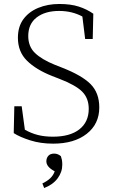

<svg xmlns="http://www.w3.org/2000/svg" viewBox="-20 -708 573 965"><path d="M247 14Q184 14 132 -2.5Q80 -19 49 -39L52 -174H89L105 -56Q137 -38 170.5 -29.5Q204 -21 246 -21Q332 -21 379 -58Q426 -95 426 -161Q426 -214 393.5 -247Q361 -280 278 -312L242 -326Q161 -358 115.5 -403Q70 -448 70 -518Q70 -574 97.5 -611.5Q125 -649 172.5 -668.5Q220 -688 278 -688Q335 -688 375.5 -675Q416 -662 449 -639L446 -512H408L394 -625Q342 -653 277 -653Q207 -653 164.5 -620.5Q122 -588 122 -527Q122 -474 156 -441.5Q190 -409 254 -383L292 -368Q392 -329 435.5 -285Q479 -241 479 -168Q479 -85 416 -35.5Q353 14 247 14ZM293 120Q293 157 269.5 188.5Q246 220 202 237L193 214Q218 202 233 187.5Q248 173 255 153Q213 131 213 103Q213 86 223 75Q233 64 252 64Q271 64 286 77Q289 86 291 95Q293 104 293 120Z"/></svg>

Font: Source Serif 4 SmText Light
Style: Regular
Weight: 300
Designer: Frank Grießhammer
Foundry: Adobe
Version: Version 4.005;hotconv 1.1.0;makeotfexe 2.6.0